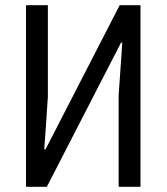

<svg xmlns="http://www.w3.org/2000/svg" viewBox="-20 -718 640 738"><path d="M80 0V-698H164V-346L155 -212L150 -144H155L440 -698H520V0H436V-352L446 -494L450 -554H445L440 -544L160 0Z"/></svg>

Font: Lilex Nerd Font
Style: Regular
Weight: 400
Designer: Mike Abbink, Paul van der Laan, Pieter van Rosmalen, Mikhael Khrustik
Foundry: Mikhael Khrustik
Version: Version 2.400; ttfautohint (v1.8.4.7-5d5b);Nerd Fonts 3.3.0